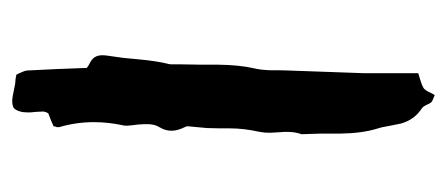

<svg xmlns="http://www.w3.org/2000/svg" viewBox="-231 -509 740 318"><g transform="rotate(-90 139.0 -350.0)"><path d="M203.6 -562.5Q206.5 -557.6 206.5 -550.3Q206.5 -545.9 205.6 -540.5L202.1 -515.6L199.7 -490.2Q196.8 -459 191.9 -440.4Q191.4 -437.5 191.4 -433.6V-418L190.9 -388.7V-359.4Q190.4 -323.7 185.1 -300.3Q182.1 -288.6 181.6 -271.5V-256.3L181.2 -241.7L176.8 -118.2V-27.3L164.1 -23.4Q156.2 -21 152.3 -18.6Q148.9 -16.1 146 -10.3L143.6 -5.4L140.6 0L133.3 -2.9Q129.9 -4.4 128.4 -5.9L126 -9.8L124 -14.2Q121.6 -19 119.1 -21Q99.6 -33.2 93.3 -56.2L89.4 -75.7Q87.4 -88.4 85 -95.2Q77.1 -120.6 76.7 -157.7V-189.5L75.7 -220.7Q79.6 -230.5 79.6 -245.6Q79.6 -250.5 79.1 -255.4L78.1 -272.9Q78.1 -282.7 79.6 -290Q85.4 -316.4 85.4 -338.9V-355Q85.4 -364.7 85.9 -377L88.9 -409.2Q88.9 -411.1 87.4 -414.1L85 -419.4Q81.5 -428.2 81.5 -436Q81.5 -446.3 86.9 -455.1Q91.8 -462.9 92.3 -473.1V-481.9L91.8 -490.7L90.3 -503.4Q89.8 -507.3 89.8 -510.3Q89.8 -513.2 90.3 -515.6Q95.7 -540.5 95.7 -564.5Q95.7 -593.8 87.4 -622.1V-626L88.4 -628.4L88.9 -631.3L99.1 -635.7L110.4 -640.1L112.3 -644L113.3 -647.9L112.8 -659.2L111.8 -670.4V-674.3Q111.8 -689.5 119.1 -697.3Q124 -699.7 129.9 -699.7H133.3L140.1 -698.7L147 -697.3L159.7 -694.8L166.5 -694.3L174.3 -692.9L176.3 -689L178.2 -684.6Q180.7 -679.2 181.2 -675.8L183.6 -626.5L185.5 -576.2L189.9 -573.2L195.3 -570.3Q201.7 -566.4 203.6 -562.5Z"/></g></svg>

Font: Kurland
Style: Regular
Weight: 400
Designer: GGBot
Version: 0.22